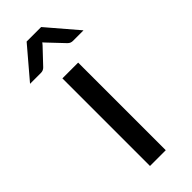

<svg xmlns="http://www.w3.org/2000/svg" viewBox="-255 -708 740 740"><g transform="rotate(-45 115.0 -337.5)"><path d="M157.7 -477.5V0H71.8V-477.5ZM260.3 -550.8H202.6Q197.3 -550.8 191.9 -552.7Q186.5 -554.7 181.2 -560.1L123.5 -621.1Q121.1 -623 119.4 -625.5Q117.7 -627.9 115.2 -630.4Q111.3 -625 107.9 -621.6L49.8 -560.1Q41 -550.8 28.3 -550.8H-31.2L74.7 -675.3H153.8Z"/></g></svg>

Font: Carlito
Style: Regular
Weight: 400
Designer: Lukasz Dziedzic
Foundry: tyPoland Lukasz Dziedzic
Version: Version 1.104